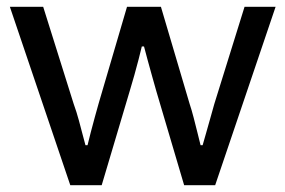

<svg xmlns="http://www.w3.org/2000/svg" viewBox="-20 -547 843 567"><path d="M187.6 0 9.1 -527H107.5L197.4 -240.7Q206.4 -215.9 213 -191.2Q219.6 -166.4 224.6 -147.4Q229.5 -128.4 232.4 -118.2H238.5Q242.4 -134.5 248.1 -156.5Q253.8 -178.5 260 -201Q266.2 -223.5 271.1 -240.8L355.1 -527H455.2L539.7 -241.2Q546 -222.4 551.9 -199.5Q557.7 -176.6 563.2 -154.9Q568.7 -133.3 572.3 -118.2H578.4Q583.3 -134.1 589.2 -156Q595.1 -178 601.8 -200.5Q608.4 -222.9 612.8 -239.7L702.2 -527H793.9L615.4 0H523.8L441.8 -277.3Q436.2 -297.4 429.2 -321.9Q422.2 -346.4 416 -369.6Q409.8 -392.9 405.3 -409.8H398.8Q395.4 -394.6 389.4 -372Q383.5 -349.4 376.7 -324.9Q369.9 -300.3 362.8 -277.3L280.3 0Z"/></svg>

Font: Archivo SemiBold SemiExpanded
Style: Regular
Weight: 600
Width: 6
Version: Version 2.001